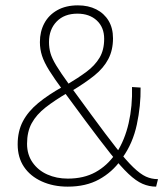

<svg xmlns="http://www.w3.org/2000/svg" viewBox="-20 -687 610 717"><path d="M233 10Q179 10 136 -9.5Q93 -29 69.5 -64Q46 -99 46 -148Q46 -197 65.5 -234Q85 -271 122.5 -302Q160 -333 214 -363L230 -371Q272 -396 303 -419Q334 -442 351.5 -471Q369 -500 369 -542Q369 -585 341.5 -610.5Q314 -636 269 -636Q220 -636 191.5 -606.5Q163 -577 163 -530Q163 -508 168.5 -488.5Q174 -469 190 -442.5Q206 -416 237.5 -372.5Q269 -329 322 -257Q377 -182 414 -135Q451 -88 477.5 -62.5Q504 -37 525 -27.5Q546 -18 570 -18L563 10Q537 10 512.5 -0.5Q488 -11 459.5 -38Q431 -65 392.5 -113.5Q354 -162 299 -236Q249 -304 216 -348.5Q183 -393 164 -423.5Q145 -454 137 -478.5Q129 -503 129 -530Q129 -569 145.5 -600Q162 -631 194 -649Q226 -667 271 -667Q310 -667 339.5 -652Q369 -637 385.5 -609.5Q402 -582 402 -544Q402 -500 384.5 -466.5Q367 -433 333 -405.5Q299 -378 249 -348L235 -342Q185 -313 150.5 -286Q116 -259 98.5 -227Q81 -195 81 -150Q81 -110 101.5 -80.5Q122 -51 156.5 -35.5Q191 -20 233 -20Q293 -20 336.5 -44Q380 -68 410 -111L415 -116Q446 -164 460.5 -227.5Q475 -291 473 -362L505 -360Q506 -292 491 -222Q476 -152 438 -99L431 -89Q399 -44 350 -17Q301 10 233 10Z"/></svg>

Font: Kantumruy Pro ExtraLight
Style: Regular
Weight: 250
Version: Version 1.002